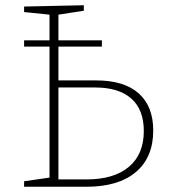

<svg xmlns="http://www.w3.org/2000/svg" viewBox="-20 -713 651 733"><path d="M347 -406Q454 -406 509.5 -356.5Q565 -307 565 -215Q565 -112 498.5 -56Q432 0 310 0H72V-21L169 -35V-535H72V-559H169V-657L72 -667V-688L300 -693V-672L203 -657V-559H369V-535H203V-406ZM310 -28Q415 -28 472 -76Q529 -124 529 -213Q529 -294 481.5 -336.5Q434 -379 343 -379H203V-28Z"/></svg>

Font: Bitter Pro ExtraLight
Style: Regular
Weight: 275
Designer: Sol Matas, and Bitter project Authors
Foundry: Sol Matas
Version: Version 1.010